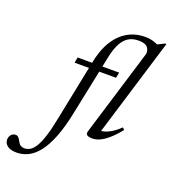

<svg xmlns="http://www.w3.org/2000/svg" viewBox="-350 -839 1084 1221"><g transform="rotate(20 192.0 -229.0)"><path d="M56 -404.5 63 -442H344L336.5 -404.5ZM160 -100.5Q139.5 0 112.2 69Q85 138 52.2 180Q19.5 222 -17.8 240.5Q-55 259 -96 259Q-137.5 259 -158.8 242.5Q-180 226 -180 200Q-180 183 -168.5 168.8Q-157 154.5 -138.5 154.5Q-127 154.5 -118.5 163.5Q-110 172.5 -102 188.5Q-94 204 -83 210.2Q-72 216.5 -59.5 216.5Q-39 216.5 -20.8 206Q-2.5 195.5 14.5 168.2Q31.5 141 47.5 91.8Q63.5 42.5 78.5 -34.5L163 -451Q175.5 -514.5 199.2 -563.2Q223 -612 256.5 -645.2Q290 -678.5 332.2 -695.5Q374.5 -712.5 424 -712.5Q437 -712.5 449.2 -711Q461.5 -709.5 473.8 -706.2Q486 -703 498.2 -697.8Q510.5 -692.5 522.5 -684.5L488 -682.5L555 -715.5H564.5L363 -54.5Q386.5 -55.5 419 -72.5Q451.5 -89.5 486 -123L498.5 -109.5Q462 -64.5 431.2 -38.5Q400.5 -12.5 375 -1.2Q349.5 10 327 10Q302 10 290.8 2.5Q279.5 -5 285 -23L465 -613.5Q467.5 -640 451.5 -658Q435.5 -676 390.5 -676Q352 -676 323.5 -658.5Q295 -641 275.8 -604Q256.5 -567 244.5 -509Z"/></g></svg>

Font: Newsreader 28pt
Style: Italic
Weight: 400
Italic angle: -17°
Version: Version 1.003